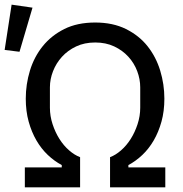

<svg xmlns="http://www.w3.org/2000/svg" viewBox="-42 -807 788 827"><path d="M42 -584 -22 -592 8 -787 98 -774ZM65 -86H224V-96Q192 -113 164 -139.5Q136 -166 115 -202Q94 -238 81.5 -283Q69 -328 69 -382Q69 -444 87 -503Q105 -562 142 -608Q179 -654 235 -682Q291 -710 368 -710Q444 -710 500.5 -682Q557 -654 593.5 -608Q630 -562 648 -503Q666 -444 666 -382Q666 -328 653.5 -283Q641 -238 620 -202Q599 -166 571 -139.5Q543 -113 511 -96V-86H670V0H432V-130Q456 -139 479.5 -159.5Q503 -180 521 -208.5Q539 -237 550.5 -272Q562 -307 562 -343V-431Q562 -466 549 -500.5Q536 -535 511 -562.5Q486 -590 450 -607Q414 -624 368 -624Q322 -624 286 -607Q250 -590 225 -562.5Q200 -535 186.5 -500.5Q173 -466 173 -431V-343Q173 -307 184.5 -272Q196 -237 214 -208.5Q232 -180 255.5 -159.5Q279 -139 303 -130V0H65Z"/></svg>

Font: IBM Plex Sans Text
Style: Regular
Weight: 450
Designer: Mike Abbink, Paul van der Laan, Pieter van Rosmalen
Foundry: Bold Monday
Version: Version 3.005